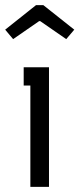

<svg xmlns="http://www.w3.org/2000/svg" viewBox="-47 -725 308 745"><path d="M108.9 -643.1H105L3.9 -573.2L-26.9 -609.9L92.8 -705.1H121.1L241.2 -609.9L210 -573.2ZM70.8 -393.1H44.9V-463.9H143.1V0H70.8Z"/></svg>

Font: Rawengulk
Style: Bold
Weight: 700
Version: Version 0.92